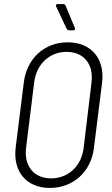

<svg xmlns="http://www.w3.org/2000/svg" viewBox="-20 -916 549 944"><path d="M348 -779 302 -889C301 -893 296 -896 291 -896H264C256 -896 253 -891 256 -884L308 -774C311 -770 314 -767 319 -767H340C347 -767 351 -772 348 -779ZM225 8C340 8 428 -71 442 -190L482 -510C496 -628 428 -708 313 -708C198 -708 111 -628 97 -510L57 -190C43 -71 111 8 225 8ZM231 -39C147 -39 98 -99 108 -187L148 -511C159 -601 224 -661 307 -661C392 -661 441 -601 430 -511L391 -187C380 -99 315 -39 231 -39Z"/></svg>

Font: Barlow Semi Condensed Light
Style: Italic
Weight: 300
Width: 4
Italic angle: -7°
Designer: Jeremy Tribby
Foundry: Tribby Type
Version: Version 1.422;hotconv 1.0.109;makeotfexe 2.5.65596